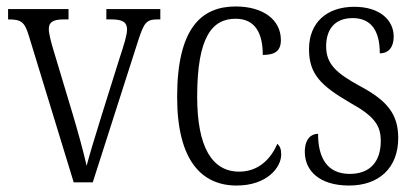

<svg xmlns="http://www.w3.org/2000/svg" viewBox="-20 -564 1290 594"><path d="M69 -454 208 0H267L408 -440C426 -495 433 -504 469 -504H476V-536H309V-504H324C360 -504 373 -495 373 -473C373 -455 364 -427 348 -378L295 -209C272 -136 255 -78 248 -51C240 -88 220 -161 204 -214L146 -407C139 -430 131 -459 131 -474C131 -495 143 -504 178 -504H192V-536H5V-504C45 -504 56 -497 69 -454Z M712 10C806 10 850 -46 850 -86C850 -103 846 -112 838 -119C819 -75 782 -33 720 -33C636 -33 590 -109 590 -265C590 -451 637 -506 709 -506C771 -506 793 -459 793 -394C830 -394 849 -406 849 -440C849 -503 794 -544 709 -544C604 -544 528 -478 528 -264C528 -66 605 10 712 10Z M1060 10C1153 10 1212 -45 1212 -137C1212 -209 1180 -252 1093 -298C1020 -338 989 -366 989 -421C989 -471 1014 -508 1071 -508C1126 -508 1155 -472 1155 -399C1183 -399 1198 -419 1198 -451C1198 -501 1156 -543 1076 -543C991 -543 936 -494 936 -412C936 -335 972 -299 1065 -245C1139 -204 1158 -175 1158 -128C1158 -64 1125 -26 1062 -26C992 -26 964 -76 964 -150C943 -150 923 -135 923 -94C923 -36 968 10 1060 10Z"/></svg>

Font: Noto Serif Myanmar Condensed Light
Style: Regular
Weight: 300
Width: 3
Designer: Ben Mitchell and the Monotype Design Team
Foundry: Monotype Imaging Inc.
Version: Version 2.106